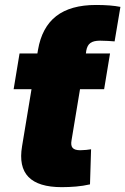

<svg xmlns="http://www.w3.org/2000/svg" viewBox="-20 -752 507 777"><path d="M230 5.4Q135.3 5.4 95.2 -35.9Q55.2 -77.1 69.3 -160.2L121.1 -473.1H317.4L269.5 -184.1Q265.6 -163.1 273.9 -153.6Q282.2 -144 304.7 -144Q314.9 -144 328.6 -145.3Q342.3 -146.5 348.6 -147.9L344.2 -5.9Q316.4 0.5 287.6 2.9Q258.8 5.4 230 5.4ZM35.2 -391.1 59.1 -535.6H425.3L401.4 -391.1ZM113.3 -427.2 131.3 -535.6 133.8 -550.3Q149.4 -641.6 207.5 -686.8Q265.6 -731.9 368.7 -731.9Q397.9 -731.9 423.1 -730Q448.2 -728 467.3 -724.1L443.8 -584.5Q431.6 -585.4 416.7 -586.4Q401.9 -587.4 384.8 -587.4Q358.9 -587.4 345.9 -578.1Q333 -568.8 329.1 -546.9L327.6 -535.6L309.6 -427.2Z"/></svg>

Font: Inter 20pt Black
Style: Italic
Weight: 900
Italic angle: -9.3988°
Version: Version 4.001;git-66647c0bb